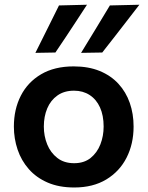

<svg xmlns="http://www.w3.org/2000/svg" viewBox="-20 -798 638 830"><path d="M301 12.5Q235 12.5 186 -8.8Q137 -30 104.5 -67Q72 -104 56 -151.5Q40 -199 40 -251Q40 -325.5 70 -384.2Q100 -443 157.8 -477Q215.5 -511 298.5 -511Q362.5 -511 410.8 -491.2Q459 -471.5 491.8 -436Q524.5 -400.5 541 -353.2Q557.5 -306 557.5 -251Q557.5 -176 527.2 -116.5Q497 -57 439.5 -22.2Q382 12.5 301 12.5ZM300.5 -92.5Q343.5 -92.5 371.8 -115.2Q400 -138 414 -174Q428 -210 428 -251Q428 -299 412.2 -333.8Q396.5 -368.5 367.5 -387.2Q338.5 -406 300 -406Q257.5 -406 228.2 -385.2Q199 -364.5 184.2 -329.5Q169.5 -294.5 169.5 -251Q169.5 -210 184 -174Q198.5 -138 227.8 -115.2Q257 -92.5 300.5 -92.5ZM330.5 -569.5Q362 -621 393.2 -672.2Q424.5 -723.5 455 -774.5L582.5 -777.5Q555 -742 528 -707Q501 -672 474.5 -638Q448 -604 422 -571ZM133 -569.5Q159 -621.5 184.2 -672.2Q209.5 -723 235 -774.5L356 -777.5Q333 -742 310 -707Q287 -672 264.5 -638Q242 -604 219.5 -571Z"/></svg>

Font: Commissioner Thin SemiBold
Style: Regular
Weight: 600
Version: Version 1.000